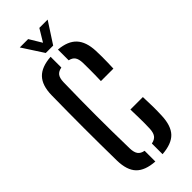

<svg xmlns="http://www.w3.org/2000/svg" viewBox="-307 -1005 1055 1055"><g transform="rotate(-45 221.0 -477.0)"><path d="M197 7.5Q122.5 2.5 87.8 -33.5Q53 -69.5 51.5 -145.5Q50.5 -215 50 -277.2Q49.5 -339.5 49.5 -399.8Q49.5 -460 50 -522.5Q50.5 -585 51.5 -654.5Q53 -728.5 88 -765Q123 -801.5 197 -806.5V-723Q172 -718.5 160.8 -703.8Q149.5 -689 148.5 -658Q147 -585.5 146.2 -522.5Q145.5 -459.5 145.5 -399.8Q145.5 -340 146.2 -277.2Q147 -214.5 148.5 -141.5Q149.5 -111 160.8 -95.8Q172 -80.5 197 -76ZM253.5 7V-76Q279 -81 290.2 -96.2Q301.5 -111.5 303 -141.5Q304 -164 304 -185.2Q304 -206.5 303.5 -231.8Q303 -257 302 -291.5H399Q401 -249.5 401.2 -214.2Q401.5 -179 400 -145.5Q397 -70 362.8 -34.2Q328.5 1.5 253.5 7ZM298 -516.5Q299 -541.5 299.2 -564.5Q299.5 -587.5 299.5 -610.5Q299.5 -633.5 299 -658Q298 -687.5 287.5 -702.5Q277 -717.5 253.5 -722.5V-806Q324.5 -800 358.8 -763Q393 -726 396 -654Q397 -630.5 397 -607.8Q397 -585 396.5 -562.8Q396 -540.5 395 -516.5ZM193 -840 113.5 -962.5H178.5L222 -890.5L265.5 -962.5H330L250.5 -840Z"/></g></svg>

Font: Big Shoulders Stencil Text Thin SemiBold
Style: Regular
Weight: 600
Version: Version 2.001